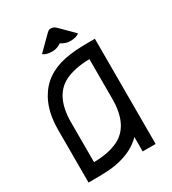

<svg xmlns="http://www.w3.org/2000/svg" viewBox="-178 -822 820 916"><g transform="rotate(-30 232.0 -363.5)"><path d="M405.8 0.5H334.5V-79.1Q309.1 -52.7 275.4 -35.6Q213.9 -4.9 133.3 -1.5Q99.1 0 36.6 0V-289.6Q36.6 -387.7 73.7 -453.6Q124.5 -544.9 238.8 -568.4Q289.6 -579.1 370.1 -579.1H405.8ZM107.9 -71.3Q189.5 -72.3 243.2 -98.6Q334.5 -144.5 334.5 -289.6V-507.8Q252.9 -506.8 199.2 -480.5Q107.9 -434.6 107.9 -289.6ZM299.3 -627.9Q273.9 -627.9 250 -644Q225.6 -627.9 200.7 -627.9Q165.5 -627.9 150.9 -642.1Q219.7 -710.9 224.1 -714.8Q235.4 -726.1 242.2 -726.6H250.5Q265.1 -726.1 276.9 -713.4Q280.3 -710.4 348.6 -642.1Q334 -627.9 299.3 -627.9Z"/></g></svg>

Font: Greenwashing Machine
Style: Regular
Weight: 400
Designer: Tup Wanders
Foundry: Free font, DO NOT SELL
Version: Version 1.00;August 10, 2023;FontCreator 11.5.0.2430 64-bit